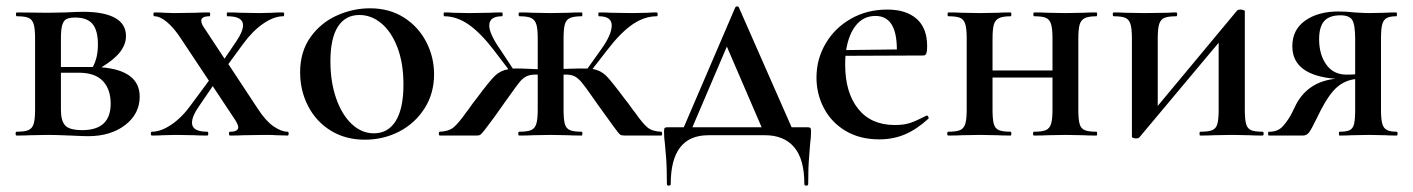

<svg xmlns="http://www.w3.org/2000/svg" viewBox="-20 -425 4431 602"><path d="M418 -122Q418 -68 372.5 -33Q327 2 256 2Q243 2 201 0Q153 -2 131 -2L75 -1Q60 0 32 0Q29 0 29 -6Q29 -12 32 -12Q57 -12 69 -17Q81 -22 85.5 -36.5Q90 -51 90 -81V-305Q90 -335 85.5 -349.5Q81 -364 69.5 -369Q58 -374 33 -374Q30 -374 30 -380Q30 -386 33 -386L131 -385L184 -386Q224 -388 241 -388Q306 -388 340.5 -369Q375 -350 375 -312Q375 -286 356.5 -262Q338 -238 298 -214Q418 -204 418 -122ZM171 -303V-215H262H271Q287 -244 287 -285Q287 -330 270 -350Q253 -370 216 -370Q197 -370 188 -365Q179 -360 175 -346Q171 -332 171 -303ZM327 -100Q327 -145 302.5 -171Q278 -197 227 -197H171V-81Q171 -46 184.5 -31.5Q198 -17 238 -17Q327 -17 327 -100Z M882 0 847 -1Q835 -2 812 -2L743 -1Q728 0 701 0Q698 0 698 -6Q698 -12 701 -12Q727 -12 727 -26Q727 -34 716 -51L647 -155L604 -92Q582 -61 582 -40Q582 -12 630 -12Q633 -12 633 -6Q633 0 630 0Q603 0 590 -1L530 -2L490 -1Q480 0 456 0Q453 0 453 -6Q453 -12 456 -12Q485 -12 518.5 -35Q552 -58 581 -99L635 -172L548 -303Q526 -337 504 -355.5Q482 -374 464 -374Q461 -374 461 -380Q461 -386 464 -386Q485 -386 495 -385L526 -384L593 -385Q609 -386 637 -386Q639 -386 639 -380Q639 -374 637 -374Q611 -374 611 -360Q611 -350 622 -335L684 -241L720 -294Q742 -326 742 -346Q742 -374 693 -374Q691 -374 691 -380Q691 -386 693 -386Q720 -386 734 -385L794 -384L834 -385Q844 -386 868 -386Q871 -386 871 -380Q871 -374 868 -374Q839 -374 805.5 -351Q772 -328 742 -287L696 -224L789 -83Q813 -46 837.5 -29Q862 -12 882 -12Q885 -12 885 -6Q885 0 882 0Z M921 -198Q921 -263 953.5 -308.5Q986 -354 1036.5 -376.5Q1087 -399 1140 -399Q1201 -399 1246.5 -370Q1292 -341 1316.5 -293.5Q1341 -246 1341 -192Q1341 -132 1311 -85Q1281 -38 1231.5 -12.5Q1182 13 1124 13Q1063 13 1017 -15.5Q971 -44 946 -92.5Q921 -141 921 -198ZM1245 -160Q1245 -227 1226 -276.5Q1207 -326 1175.5 -352Q1144 -378 1107 -378Q1063 -378 1039.5 -341.5Q1016 -305 1016 -233Q1016 -168 1034 -116.5Q1052 -65 1083 -36Q1114 -7 1152 -7Q1197 -7 1221 -46Q1245 -85 1245 -160Z M2053 0H1938Q1929 0 1924.5 -3Q1920 -6 1903 -29.5Q1886 -53 1855 -96L1841 -116Q1816 -152 1804 -166.5Q1792 -181 1780 -186.5Q1768 -192 1747 -191V-81Q1747 -51 1751 -36.5Q1755 -22 1767 -17Q1779 -12 1804 -12Q1806 -12 1806 -6Q1806 0 1804 0Q1776 0 1761 -1L1707 -2L1651 -1Q1636 0 1608 0Q1605 0 1605 -6Q1605 -12 1608 -12Q1633 -12 1645 -17Q1657 -22 1661.5 -36.5Q1666 -51 1666 -81V-191Q1645 -192 1632.5 -186.5Q1620 -181 1609 -167.5Q1598 -154 1572 -117Q1565 -108 1557 -96Q1536 -67 1530 -58Q1511 -32 1500 -18Q1489 -4 1485.5 -2Q1482 0 1474 0H1359Q1356 0 1356 -6Q1356 -12 1359 -12Q1387 -13 1402.5 -26Q1418 -39 1442 -73Q1447 -79 1454.5 -90Q1462 -101 1474 -116Q1514 -170 1531.5 -187Q1549 -204 1574 -208L1529 -267Q1487 -322 1449.5 -348Q1412 -374 1373 -374Q1371 -374 1371 -380Q1371 -386 1373 -386Q1391 -386 1401 -385L1450 -384L1516 -385Q1529 -386 1554 -386Q1556 -386 1556 -380Q1556 -374 1554 -374Q1514 -374 1514 -345Q1514 -319 1549 -269L1588 -210Q1610 -211 1666 -208V-305Q1666 -335 1661.5 -349Q1657 -363 1645.5 -368.5Q1634 -374 1609 -374Q1606 -374 1606 -380Q1606 -386 1609 -386Q1635 -386 1650 -385L1707 -384L1762 -385Q1777 -386 1804 -386Q1806 -386 1806 -380Q1806 -374 1804 -374Q1779 -374 1767 -368.5Q1755 -363 1751 -348.5Q1747 -334 1747 -304V-209Q1807 -211 1822 -210L1864 -269Q1898 -316 1898 -345Q1898 -374 1858 -374Q1856 -374 1856 -380Q1856 -386 1858 -386Q1883 -386 1896 -385L1962 -384L2011 -385Q2021 -386 2039 -386Q2042 -386 2042 -380Q2042 -374 2039 -374Q2000 -374 1962.5 -348Q1925 -322 1883 -267L1838 -209Q1864 -204 1880.5 -187.5Q1897 -171 1938 -116Q1950 -101 1958 -89.5Q1966 -78 1972 -71Q1995 -38 2010 -25.5Q2025 -13 2053 -12Q2056 -12 2056 -6Q2056 0 2053 0Z M2523 -12Q2523 5 2520 27Q2520 33 2517 66Q2514 99 2514 152Q2514 157 2508 157Q2502 157 2502 152Q2502 74 2470 36.5Q2438 -1 2379 -1H2201Q2083 -1 2083 152Q2083 157 2077 157Q2071 157 2071 152Q2071 94 2068 63.5Q2065 33 2065 28Q2062 7 2062 -12Q2062 -21 2064 -23.5Q2066 -26 2073 -26H2124L2285 -401Q2287 -405 2291.5 -405Q2296 -405 2297 -401L2462 -26H2512Q2519 -26 2521 -23.5Q2523 -21 2523 -12ZM2368 -26 2259 -279 2151 -26Z M2886 -63Q2888 -63 2890.5 -59Q2893 -55 2891 -53Q2854 -19 2817 -3.5Q2780 12 2737 12Q2676 12 2631.5 -14.5Q2587 -41 2563.5 -85.5Q2540 -130 2540 -182Q2540 -240 2569 -289Q2598 -338 2648.5 -366.5Q2699 -395 2762 -395Q2821 -395 2854 -366Q2887 -337 2887 -280Q2887 -265 2884.5 -258Q2882 -251 2875 -251L2631 -250Q2630 -241 2630 -222Q2630 -135 2670.5 -84Q2711 -33 2786 -33Q2814 -33 2833.5 -39.5Q2853 -46 2884 -62ZM2633 -268 2792 -270Q2792 -375 2725 -375Q2688 -375 2664.5 -346.5Q2641 -318 2633 -268Z M3418 0Q3391 0 3376 -1L3321 -2L3265 -1Q3249 0 3222 0Q3219 0 3219 -6Q3219 -12 3222 -12Q3247 -12 3259 -17Q3271 -22 3275.5 -36.5Q3280 -51 3280 -81V-182H3092V-81Q3092 -51 3096 -36.5Q3100 -22 3112 -17Q3124 -12 3149 -12Q3151 -12 3151 -6Q3151 0 3149 0Q3122 0 3107 -1L3052 -2L2996 -1Q2981 0 2953 0Q2950 0 2950 -6Q2950 -12 2953 -12Q2978 -12 2990 -17Q3002 -22 3006.5 -36.5Q3011 -51 3011 -81V-305Q3011 -335 3006.5 -349.5Q3002 -364 2990.5 -369Q2979 -374 2954 -374Q2951 -374 2951 -380Q2951 -386 2954 -386Q2981 -386 2996 -385L3052 -384L3108 -385Q3123 -386 3149 -386Q3151 -386 3151 -380Q3151 -374 3149 -374Q3124 -374 3112 -368Q3100 -362 3096 -347.5Q3092 -333 3092 -303V-204H3280V-305Q3280 -335 3275.5 -349.5Q3271 -364 3259.5 -369Q3248 -374 3223 -374Q3220 -374 3220 -380Q3220 -386 3223 -386Q3250 -386 3265 -385L3321 -384L3377 -385Q3392 -386 3418 -386Q3420 -386 3420 -380Q3420 -374 3418 -374Q3393 -374 3381 -368Q3369 -362 3365 -347.5Q3361 -333 3361 -303V-81Q3361 -51 3365 -36.5Q3369 -22 3381 -17Q3393 -12 3418 -12Q3420 -12 3420 -6Q3420 0 3418 0Z M3939 0Q3912 0 3897 -1L3843 -2L3786 -1Q3770 0 3743 0Q3741 0 3741 -6Q3741 -12 3743 -12Q3769 -12 3781 -17Q3793 -22 3797 -36.5Q3801 -51 3801 -81V-291L3553 5Q3550 9 3542 9Q3537 9 3533 7.5Q3529 6 3529 4V-305Q3529 -335 3524.5 -349.5Q3520 -364 3508.5 -369Q3497 -374 3472 -374Q3469 -374 3469 -380Q3469 -386 3472 -386Q3495 -386 3508 -385L3568 -384L3642 -385Q3653 -386 3668 -386Q3671 -386 3671 -380Q3671 -374 3668 -374Q3643 -374 3631 -369Q3619 -364 3614.5 -349.5Q3610 -335 3610 -305V-93L3858 -391Q3861 -395 3869 -395Q3874 -395 3878.5 -393.5Q3883 -392 3883 -390V-81Q3883 -51 3887 -36.5Q3891 -22 3902.5 -17Q3914 -12 3939 -12Q3942 -12 3942 -6Q3942 0 3939 0Z M4359 0Q4336 0 4323 -1L4273 -2L4218 -1Q4205 0 4180 0Q4178 0 4178 -6Q4178 -12 4180 -12Q4202 -12 4212 -17Q4222 -22 4225.5 -36Q4229 -50 4229 -81V-177Q4197 -173 4172.5 -152Q4148 -131 4122 -81L4106 -49Q4092 -20 4084.5 -10Q4077 0 4065 0H3958Q3956 0 3956 -6Q3956 -12 3958 -12Q3987 -11 4004 -31Q4021 -51 4031 -71.5Q4041 -92 4044 -98Q4082 -169 4167 -178Q4032 -189 4032 -280Q4032 -332 4072.5 -360.5Q4113 -389 4176 -389Q4202 -389 4227 -386Q4259 -384 4273 -384L4322 -385Q4335 -386 4358 -386Q4360 -386 4360 -380Q4360 -374 4358 -374Q4338 -374 4328 -368.5Q4318 -363 4314 -349Q4310 -335 4310 -305V-81Q4310 -51 4314 -37Q4318 -23 4328.5 -17.5Q4339 -12 4359 -12Q4362 -12 4362 -6Q4362 0 4359 0ZM4202 -191Q4220 -191 4229 -192V-303Q4229 -347 4220 -362Q4211 -377 4183 -377Q4148 -377 4132 -359Q4116 -341 4116 -302Q4116 -254 4138.5 -222.5Q4161 -191 4202 -191Z"/></svg>

Font: Cormorant Garamond SemiBold
Style: Regular
Weight: 600
Designer: Christian Thalmann (Catharsis Fonts)
Version: Version 3.000